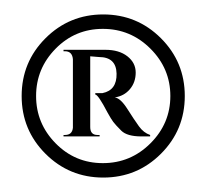

<svg xmlns="http://www.w3.org/2000/svg" viewBox="-20 -721 285 266"><path d="M43 -668Q76 -701 123 -701Q170 -701 203 -668Q236 -635 236 -588Q236 -541 203 -508Q170 -475 123 -475Q76 -475 43 -508Q10 -541 10 -588Q10 -635 43 -668ZM57 -522.5Q84 -495 122.5 -495Q161 -495 188.5 -522.5Q216 -550 216 -588Q216 -626 188.5 -653.5Q161 -681 122.5 -681Q84 -681 57 -653.5Q30 -626 30 -588Q30 -550 57 -522.5ZM139 -586Q147 -585 156.5 -570Q166 -555 172.5 -546Q179 -537 188 -534V-532H176Q156 -532 148 -540Q140 -548 137 -552Q134 -556 129 -565Q116 -590 112 -590V-592H122Q142 -596 141.5 -619Q141 -642 117 -642Q117 -642 117 -642L105 -643V-545Q105 -534 115 -534H118V-532H68V-534H70Q80 -534 81 -544V-639Q80 -650 70 -650H68V-652H105H126Q145 -652 156.5 -643Q168 -634 168 -620.5Q168 -607 160 -597.5Q152 -588 139 -586Z"/></svg>

Font: Cinzel Decorative
Style: Regular
Weight: 400
Designer: Natanael Gama
Version: Version 1.001;PS 001.001;hotconv 1.0.56;makeotf.lib2.0.21325